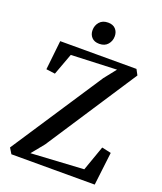

<svg xmlns="http://www.w3.org/2000/svg" viewBox="-169 -1057 979 1163"><g transform="rotate(20 320.5 -475.0)"><path d="M46 0 24 -36 411 -623.5 472 -700.5 178 -688.5 126.5 -549 69 -556.5 89.5 -745H581L600 -709.5L217.5 -126L152 -45.5L492 -65.5L549 -226.5L608.5 -213.5L583 0ZM316 -810.5Q284.5 -810.5 267.5 -828.8Q250.5 -847 250.5 -875Q250.5 -905.5 269.8 -927.8Q289 -950 324 -950H325Q356 -950 373 -931.8Q390 -913.5 390 -885.5Q390 -855 371 -832.8Q352 -810.5 317 -810.5Z"/></g></svg>

Font: Merriweather 60pt Medium
Style: Regular
Weight: 500
Version: Version 2.100